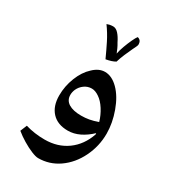

<svg xmlns="http://www.w3.org/2000/svg" viewBox="-193 -826 873 985"><g transform="rotate(30 243.5 -333.5)"><path d="M194 63Q179 63 152.5 52Q126 41 97 23.5Q68 6 45 -13L61 -52Q115 -36 175 -36Q252 -36 308 -76.5Q364 -117 389 -190L388 -197Q358 -168 324 -151.5Q290 -135 255 -135Q194 -135 160.5 -171Q127 -207 127 -270Q127 -325 147.5 -377Q168 -429 202 -460Q235 -492 271 -492Q312 -492 350 -454Q388 -416 412 -350Q436 -284 436 -221Q436 -147 403.5 -80.5Q371 -14 315 25Q260 63 194 63ZM276 -236Q300 -236 322.5 -240Q345 -244 373 -254Q363 -289 343 -320.5Q323 -352 299 -368Q276 -384 255 -384Q231 -384 211.5 -370Q192 -356 182 -334Q175 -317 175 -301Q175 -269 201.5 -252.5Q228 -236 276 -236ZM240 -549Q221 -591 201 -631Q181 -671 154 -708L170 -713Q182 -715 190 -715Q207 -715 222 -698.5Q237 -682 250 -655Q258 -642 264 -629Q270 -616 275 -603Q279 -624 288.5 -650Q298 -676 308.5 -698.5Q319 -721 326 -730Q335 -729 342 -721.5Q349 -714 349 -698Q349 -692 334 -663Q323 -640 313 -616.5Q303 -593 295 -567Q275 -555 240 -549Z"/></g></svg>

Font: Noto Naskh Arabic UI Semi
Style: Bold
Weight: 700
Designer: Monotype Design Team, David Williams, Mohamad Dakak and Nizar Qandah
Foundry: Monotype Imaging Inc.
Version: Version 2.014; ttfautohint (v1.8.4.7-5d5b)